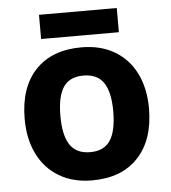

<svg xmlns="http://www.w3.org/2000/svg" viewBox="-52 -756 723 814"><g transform="rotate(-5 309.5 -349.5)"><path d="M144 -709H475V-606H144ZM45 -274Q45 -408 115 -482Q185 -556 311 -556Q392 -556 451.5 -521Q511 -486 542.5 -422Q574 -358 574 -274Q574 -140 504 -65Q434 10 308 10Q227 10 167.5 -25.5Q108 -61 76.5 -125Q45 -189 45 -274ZM422 -274Q422 -356 395 -396Q368 -436 309 -436Q250 -436 223.5 -396.5Q197 -357 197 -274Q197 -191 224 -150.5Q251 -110 310 -110Q369 -110 395.5 -150.5Q422 -191 422 -274Z"/></g></svg>

Font: OpenSansMMV
Style: Bold
Weight: 700
Foundry: Ascender Corporation
Version: Version 4.001